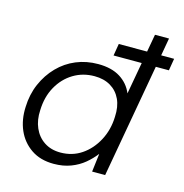

<svg xmlns="http://www.w3.org/2000/svg" viewBox="-107 -814 886 925"><g transform="rotate(15 336.0 -351.5)"><path d="M386 -567 396 -627H672L662 -567ZM242 12Q175 12 129 -19.5Q83 -51 60.5 -102.5Q38 -154 41 -218Q43 -281 66 -334Q89 -387 127.5 -426.5Q166 -466 216.5 -487Q267 -508 326 -508Q393 -508 436 -481Q479 -454 498 -408L553 -715H623L496 0H431L442 -90H441Q421 -64 393 -40.5Q365 -17 327 -2.5Q289 12 242 12ZM259 -49Q318 -49 364 -80Q410 -111 438.5 -164.5Q467 -218 469 -283Q472 -334 455 -370.5Q438 -407 404.5 -427Q371 -447 324 -447Q266 -447 219 -418.5Q172 -390 143.5 -339Q115 -288 113 -221Q110 -172 127 -133Q144 -94 178 -71.5Q212 -49 259 -49Z"/></g></svg>

Font: DM Sans 28pt Light
Style: Italic
Weight: 300
Italic angle: -10°
Version: Version 4.004;gftools[0.9.30]